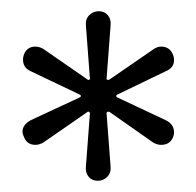

<svg xmlns="http://www.w3.org/2000/svg" viewBox="-20 -722 349 342"><path d="M133 -425 140 -518Q141 -521 139 -522.5Q137 -524 135 -522L57 -468Q50 -464 43 -464Q30 -464 24 -475Q20 -483 20 -487Q20 -500 35 -508L121 -548Q124 -549 124 -551Q124 -553 121 -554L35 -595Q21 -601 21 -616Q21 -622 24 -628Q30 -639 43 -639Q50 -639 57 -635L135 -581Q137 -579 139 -580Q141 -581 140 -584L133 -677Q132 -688 139 -695Q146 -702 156 -702Q166 -702 172 -695Q178 -688 177 -677L170 -584Q169 -581 171 -580Q173 -579 176 -581L253 -634Q260 -639 267 -639Q281 -639 287 -627Q290 -621 290 -615Q290 -601 275 -595L190 -554Q187 -553 187 -551Q187 -549 190 -548L275 -508Q290 -501 290 -486Q290 -481 287 -475Q281 -464 267 -464Q260 -464 253 -468L176 -522Q173 -524 171 -522.5Q169 -521 170 -518L177 -425Q178 -414 171 -407Q164 -400 154 -400Q144 -400 138 -407Q132 -414 133 -425Z"/></svg>

Font: Quicksand
Style: Regular
Weight: 400
Designer: Andrew Paglinawan
Foundry: Andrew Paglinawan
Version: Version 3.000